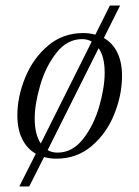

<svg xmlns="http://www.w3.org/2000/svg" viewBox="-20 -564 506 697"><path d="M423 -288Q423 -220 395 -150Q367 -80 313 -34Q259 12 185 12Q161 12 140 6L86 113H50L110 -6Q78 -24 60.5 -59.5Q43 -95 43 -145Q43 -213 71.5 -282.5Q100 -352 154 -398Q208 -444 282 -444Q306 -444 326 -438L379 -544H416L357 -426Q389 -408 406 -373Q423 -338 423 -288ZM128 -43 313 -413Q298 -422 278 -422Q224 -422 185 -372.5Q146 -323 126 -254.5Q106 -186 106 -134Q106 -76 128 -43ZM360 -300Q360 -358 338 -389L153 -19Q168 -10 189 -10Q243 -10 282 -60Q321 -110 340.5 -178.5Q360 -247 360 -300Z"/></svg>

Font: Arapey
Style: Italic
Weight: 400
Italic angle: -12°
Designer: Eduardo Rodriguez Tunni
Foundry: Eduardo Rodriguez Tunni
Version: Version 3.000